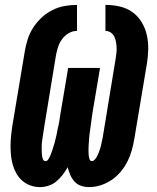

<svg xmlns="http://www.w3.org/2000/svg" viewBox="-20 -755 640 783"><path d="M343 8Q326 8 310 2.5Q294 -3 283.5 -15Q273 -27 266.5 -42Q260 -57 256 -73Q247 -57 235.5 -42Q224 -27 209.5 -15Q195 -3 177.5 2.5Q160 8 143 8Q123 8 104.5 1.5Q86 -5 71.5 -17.5Q57 -30 47.5 -46.5Q38 -63 32.5 -81.5Q27 -100 25 -119.5Q23 -139 23 -159.5Q23 -180 25 -200Q27 -220 30 -240L81 -545Q85 -570 93 -595Q101 -620 115.5 -642.5Q130 -665 150 -683.5Q170 -702 194 -714Q218 -726 243.5 -730.5Q269 -735 294 -735V-629Q276 -629 260 -619.5Q244 -610 233 -595Q222 -580 216.5 -562.5Q211 -545 208 -528L158 -223Q157 -216 156 -209.5Q155 -203 154 -196Q153 -189 152 -182.5Q151 -176 150.5 -169.5Q150 -163 150 -156Q150 -149 150 -142.5Q150 -136 150.5 -129.5Q151 -123 152 -116.5Q153 -110 156 -104Q159 -98 166 -98Q172 -98 176.5 -104.5Q181 -111 183.5 -117Q186 -123 188.5 -129Q191 -135 193 -141.5Q195 -148 197 -154.5Q199 -161 201 -167Q203 -173 204.5 -179.5Q206 -186 207.5 -192.5Q209 -199 210.5 -205Q212 -211 213 -217.5Q214 -224 215.5 -230.5Q217 -237 218.5 -243Q220 -249 221 -255.5Q222 -262 223 -268.5Q224 -275 225 -281.5Q226 -288 227 -294L258 -478H388L357 -294Q356 -287 355 -279.5Q354 -272 353 -265Q352 -258 351 -250.5Q350 -243 349 -235.5Q348 -228 347 -221Q346 -214 345 -206.5Q344 -199 343.5 -191.5Q343 -184 342.5 -177Q342 -170 341.5 -162.5Q341 -155 341 -148Q341 -141 341 -134Q341 -127 342 -119.5Q343 -112 345.5 -105Q348 -98 355 -98Q361 -98 365.5 -103Q370 -108 373.5 -113.5Q377 -119 379.5 -125Q382 -131 384 -136.5Q386 -142 388 -148Q390 -154 391.5 -160Q393 -166 394 -172Q395 -178 396.5 -183.5Q398 -189 399 -195Q400 -201 401 -207L451 -512Q453 -524 454.5 -536.5Q456 -549 455.5 -561Q455 -573 453 -584.5Q451 -596 446 -606Q441 -616 431.5 -622.5Q422 -629 410 -629V-735Q440 -735 468.5 -728.5Q497 -722 520 -705.5Q543 -689 557.5 -665Q572 -641 578.5 -613Q585 -585 584.5 -555Q584 -525 579 -495L528 -190Q524 -166 517.5 -142.5Q511 -119 500 -97Q489 -75 472.5 -55Q456 -35 435 -21Q414 -7 390.5 0.5Q367 8 343 8Z"/></svg>

Font: Iosevka Slab Heavy Extended
Style: Italic
Weight: 900
Width: 7
Italic angle: -9°
Monospace: yes
Designer: Belleve Invis
Foundry: Belleve Invis
Version: Version 11.1.0; ttfautohint (v1.8.3)